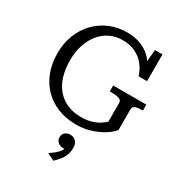

<svg xmlns="http://www.w3.org/2000/svg" viewBox="-232 -872 1237 1329"><g transform="rotate(30 386.5 -207.5)"><path d="M679 -270V-104Q664 -85 637.5 -65Q611 -45 574.5 -28Q538 -11 495.5 -0.5Q453 10 406 10Q325 10 259 -16Q193 -42 145.5 -90.5Q98 -139 72.5 -206Q47 -273 47 -355Q47 -435 73.5 -502Q100 -569 147.5 -618Q195 -667 258 -693.5Q321 -720 393 -720Q459 -720 509 -699.5Q559 -679 593 -642Q603 -630 612 -617L621 -710H681V-496H614Q598 -545 568.5 -581Q539 -617 495.5 -637.5Q452 -658 393 -658Q340 -658 295 -636.5Q250 -615 217 -575Q184 -535 165.5 -479.5Q147 -424 147 -355Q147 -285 164.5 -228.5Q182 -172 216 -133Q250 -94 298 -73Q346 -52 407 -52Q459 -52 496 -64.5Q533 -77 556 -93Q579 -109 589 -118V-270Q589 -292 565 -299Q541 -306 504 -306H493V-353H758V-306H754Q722 -306 700.5 -299Q679 -292 679 -270ZM395 305 337 277Q359 263 378.5 247Q398 231 411 213Q417 204 420 196Q417 196 414 196Q385 196 367.5 181Q350 166 350 143Q350 119 366 104.5Q382 90 406 90Q434 90 452 107.5Q470 125 470 160Q470 189 461.5 213.5Q453 238 436 260Q419 282 395 305Z"/></g></svg>

Font: Roboto Serif 20pt
Style: Regular
Weight: 400
Designer: Greg Gazdowicz
Foundry: Commercial Type
Version: Version 1.008